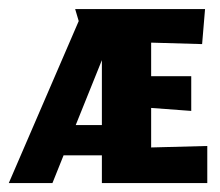

<svg xmlns="http://www.w3.org/2000/svg" viewBox="-26 -411 494 431"><path d="M202.7 0H439.3V-83.3L313.3 -80V-168.7L403.3 -162V-240H313.3V-315.3L427.7 -312L434.3 -390.7H142.7L150.7 -363.7L-6.3 0H91.7L116.7 -62.3H202.7ZM202.7 -276V-130.3H144Z"/></svg>

Font: Jomhuria
Style: Regular
Weight: 400
Designer: Arabic design by Kourosh Beigpour, Latin design by Eben Sorkin, engineering by Lasse Fister and Khaled Hosney
Version: Version 1.0000